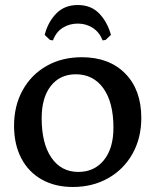

<svg xmlns="http://www.w3.org/2000/svg" viewBox="-20 -736 619 765"><path d="M36 -235Q36 -315 70.5 -377Q105 -439 166 -473.5Q227 -508 306 -508Q415 -508 479 -443Q543 -378 543 -266Q543 -186 508 -123.5Q473 -61 411 -26Q349 9 270 9Q199 9 146 -21Q93 -51 64.5 -106Q36 -161 36 -235ZM432 -227Q432 -328 392 -384Q352 -440 282 -440Q219 -440 182.5 -393.5Q146 -347 146 -265Q146 -164 185 -107.5Q224 -51 292 -51Q356 -51 394 -98Q432 -145 432 -227ZM191 -575 179 -577 158 -597Q171 -648 204 -682Q237 -716 290 -716Q343 -716 375.5 -682Q408 -648 422 -597L401 -577L389 -575Q376 -608 349.5 -625Q323 -642 290 -642Q256 -642 229.5 -625Q203 -608 191 -575Z"/></svg>

Font: Alegreya SC Medium
Style: Regular
Weight: 500
Designer: Juan Pablo del Peral
Foundry: Huerta Tipografica
Version: Version 2.007; ttfautohint (v1.6)